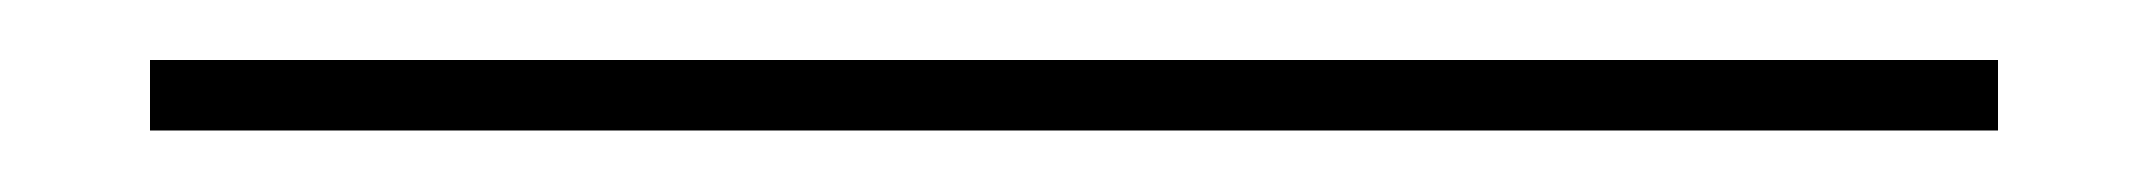

<svg xmlns="http://www.w3.org/2000/svg" viewBox="-20 20 716 64"><path d="M30 63.5V40H646V63.5Z"/></svg>

Font: Big Shoulders Inline Text Thin
Style: Regular
Weight: 100
Designer: Patric King
Foundry: XO Type Co
Version: Version 2.002